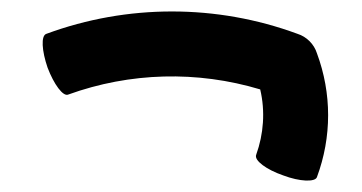

<svg xmlns="http://www.w3.org/2000/svg" viewBox="-20 -432 632 335"><path d="M99 -267C207 -306 324 -309 434 -276C443 -238 440 -198 427 -162C423 -152 445 -136 474 -126C503 -115 530 -114 533 -123C559 -193 559 -269 533 -339C528 -355 515 -368 499 -373C358 -425 202 -425 61 -373C51 -370 53 -343 63 -314C74 -285 90 -263 99 -267Z"/></svg>

Font: Nupuram SemiBold
Style: Regular
Weight: 600
Designer: Santhosh Thottingal (santhosh.thottingal@gmail.com)
Foundry: SMC
Version: Version 1.000